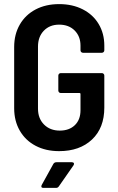

<svg xmlns="http://www.w3.org/2000/svg" viewBox="-20 -728 577 935"><path d="M49 -201V-499Q49 -561 76.5 -608.5Q104 -656 153.5 -682Q203 -708 268 -708Q333 -708 383 -682.5Q433 -657 460.5 -611Q488 -565 488 -506V-483Q488 -478 484.5 -474.5Q481 -471 476 -471H384Q379 -471 375.5 -474.5Q372 -478 372 -483V-506Q372 -551 343.5 -579.5Q315 -608 268 -608Q222 -608 193.5 -578.5Q165 -549 165 -501V-199Q165 -151 194.5 -121.5Q224 -92 271 -92Q317 -92 344.5 -118.5Q372 -145 372 -191V-270Q372 -275 367 -275H276Q271 -275 267.5 -278.5Q264 -282 264 -287V-360Q264 -365 267.5 -368.5Q271 -372 276 -372H476Q481 -372 484.5 -368.5Q488 -365 488 -360V-204Q488 -105 428 -48.5Q368 8 268 8Q203 8 153.5 -18Q104 -44 76.5 -91.5Q49 -139 49 -201ZM183 173 240 70Q245 62 255 62H330Q337 62 339.5 66.5Q342 71 338 77L267 179Q262 187 253 187H191Q184 187 182 183Q180 179 183 173Z"/></svg>

Font: Barlow Semi Condensed SemiBold
Style: Regular
Weight: 600
Width: 4
Designer: Jeremy Tribby
Foundry: Tribby Type
Version: Version 1.408